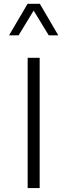

<svg xmlns="http://www.w3.org/2000/svg" viewBox="-20 -963 344 983"><path d="M183.1 -667H121.6V0H183.1ZM184.1 -943.4H121.1L26.4 -782.2H75.2L152.3 -908.7L229.5 -782.2H278.3Z"/></svg>

Font: Estedad Light
Style: Regular
Weight: 300
Designer: Amin Abedi
Version: Version 7.3